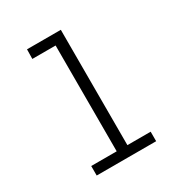

<svg xmlns="http://www.w3.org/2000/svg" viewBox="-173 -857 920 979"><g transform="rotate(-30 287.5 -367.5)"><path d="M113 0V-56H263V-679H126L127 -735H326V-56H463V0Z"/></g></svg>

Font: Jozsika Light
Style: Regular
Weight: 300
Monospace: yes
Designer: Belleve Invis
Foundry: Belleve Invis
Version: 2.1.0